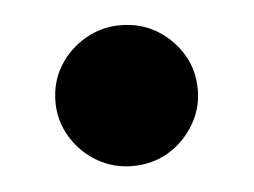

<svg xmlns="http://www.w3.org/2000/svg" viewBox="-29 -409 336 254"><g transform="rotate(-5 138.5 -282.5)"><path d="M138 -189Q113 -189 91.5 -201.5Q70 -214 57 -235.5Q44 -257 44 -282Q44 -309 57 -330Q70 -351 91.5 -363.5Q113 -376 138 -376Q165 -376 186 -363.5Q207 -351 220 -330Q233 -309 233 -282Q233 -257 220 -235.5Q207 -214 186 -201.5Q165 -189 138 -189Z"/></g></svg>

Font: Gabarito SemiBold
Style: Regular
Weight: 600
Designer: Leandro Assis / Alvaro Franca / Felipe Casaprima
Foundry: Naipe Foundry
Version: Version 1.000